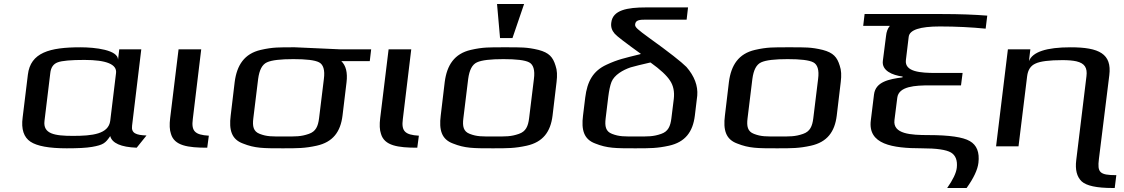

<svg xmlns="http://www.w3.org/2000/svg" viewBox="-20 -730 5608 958"><path d="M639 -103 685 -484H575L569 -432C569 -481 455 -494 381 -494C228 -494 132 -468 119 -357L93 -144C85 -85 99 -45 132 -23C165 -1 225 10 313 10C368 10 410 8 439 3C496 -7 506 -16 530 -51C539 -16 583 4 662 7L711 -54C659 -56 634 -65 639 -103ZM344 -52C252 -52 194 -62 202 -127L231 -366C234 -393 246 -411 268 -419C289 -427 334 -431 401 -431C511 -431 564 -409 559 -366L530 -127C521 -61 441 -52 344 -52Z M942 -136 984 -484H871L829 -141C825 -108 826 -82 833 -62C850 -3 917 7 1014 7L1022 -53C952 -57 934 -76 942 -136Z M1452 -494C1373 -494 1342 -495 1281 -481C1199 -462 1162 -405 1151 -321L1131 -153C1122 -82 1135 -35 1192 -14C1252 10 1294 10 1390 10C1466 10 1501 10 1560 -3C1641 -21 1679 -72 1689 -153L1709 -319C1715 -368 1706 -403 1683 -425H1825L1832 -484H1674C1653 -484 1474 -494 1452 -494ZM1572 -140C1567 -100 1556 -74 1521 -62C1481 -48 1456 -49 1397 -49C1337 -49 1312 -48 1276 -62C1244 -74 1239 -100 1244 -140L1268 -336C1274 -381 1288 -408 1312 -419C1336 -430 1380 -435 1444 -435C1508 -435 1551 -430 1572 -419C1593 -408 1602 -381 1596 -336Z M1990 -136 2032 -484H1919L1877 -141C1873 -108 1874 -82 1881 -62C1898 -3 1965 7 2062 7L2070 -53C2000 -57 1982 -76 1990 -136Z M2757 -321C2761 -353 2760 -380 2752 -402C2739 -445 2720 -467 2667 -481C2609 -495 2579 -494 2500 -494C2421 -494 2390 -495 2329 -481C2247 -462 2210 -405 2199 -321L2179 -153C2170 -82 2183 -35 2240 -14C2300 10 2342 10 2438 10C2514 10 2549 10 2608 -3C2689 -21 2727 -72 2737 -153ZM2620 -140C2615 -100 2604 -74 2569 -62C2529 -48 2504 -49 2445 -49C2385 -49 2360 -48 2324 -62C2292 -74 2287 -100 2292 -140L2316 -336C2322 -381 2336 -408 2360 -419C2384 -430 2428 -435 2492 -435C2556 -435 2599 -430 2620 -419C2641 -408 2650 -381 2644 -336ZM2537 -540 2595 -710H2460L2475 -540Z M3203 -632H3406L3413 -693H3203C3110 -693 3037 -680 3030 -617C3027 -596 3033 -578 3047 -562C3058 -549 3102 -516 3178 -461L3172 -459C3096 -440 3064 -434 3006 -407C2939 -376 2910 -324 2900 -243L2889 -153C2880 -82 2893 -35 2950 -14C3010 10 3052 10 3148 10C3224 10 3259 10 3318 -3C3399 -21 3437 -72 3447 -153L3459 -253C3463 -302 3445 -350 3405 -396C3380 -421 3318 -470 3219 -541C3191 -561 3172 -576 3162 -585C3152 -594 3148 -601 3149 -608C3151 -630 3171 -632 3203 -632ZM3330 -140C3325 -100 3314 -74 3279 -62C3239 -48 3214 -49 3155 -49C3095 -49 3070 -48 3034 -62C3002 -74 2997 -100 3002 -140L3015 -247C3019 -278 3024 -303 3031 -321C3045 -356 3088 -381 3127 -394C3148 -400 3180 -408 3224 -418H3226C3275 -383 3307 -353 3323 -328C3340 -303 3346 -272 3342 -237Z M4175 -321C4179 -353 4178 -380 4170 -402C4157 -445 4138 -467 4085 -481C4027 -495 3997 -494 3918 -494C3839 -494 3808 -495 3747 -481C3665 -462 3628 -405 3617 -321L3597 -153C3588 -82 3601 -35 3658 -14C3718 10 3760 10 3856 10C3932 10 3967 10 4026 -3C4107 -21 4145 -72 4155 -153ZM4038 -140C4033 -100 4022 -74 3987 -62C3947 -48 3922 -49 3863 -49C3803 -49 3778 -48 3742 -62C3710 -74 3705 -100 3710 -140L3734 -336C3740 -381 3754 -408 3778 -419C3802 -430 3846 -435 3910 -435C3974 -435 4017 -430 4038 -419C4059 -408 4068 -381 4062 -336Z M4484 -348 4483 -344C4415 -335 4349 -322 4341 -259L4325 -129C4310 -10 4431 10 4580 10C4653 10 4701 17 4725 31C4748 45 4758 70 4754 107C4751 134 4734 168 4706 208H4803C4838 159 4858 117 4862 82C4868 30 4854 -6 4819 -26C4785 -46 4716 -56 4613 -56C4525 -56 4434 -61 4443 -131L4457 -242C4464 -300 4547 -304 4619 -304H4775L4783 -366H4648C4575 -366 4493 -371 4500 -430L4514 -546C4518 -581 4570 -598 4670 -598C4751 -598 4827 -594 4898 -587L4906 -652C4843 -657 4767 -660 4679 -660H4294L4287 -601H4420C4409 -588 4403 -571 4401 -551L4385 -426C4379 -378 4431 -355 4484 -348Z M5463 64 5515 -355C5528 -461 5465 -494 5322 -494C5201 -494 5132 -471 5114 -425L5121 -484H5009L4950 0H5062L5105 -350C5109 -381 5122 -402 5147 -413C5170 -424 5215 -430 5281 -430C5310 -430 5333 -428 5351 -424C5393 -414 5406 -391 5401 -350L5350 69C5344 117 5353 152 5377 175C5401 197 5452 208 5531 208H5542L5550 144C5466 144 5455 130 5463 64Z"/></svg>

Font: Gamestation Extended
Style: Italic
Weight: 400
Width: 7
Designer: Jonas Hecksher
Foundry: Jonas Hecksher, Playtypeª, e-types AS
Version: Version 1.003